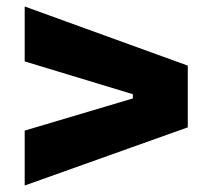

<svg xmlns="http://www.w3.org/2000/svg" viewBox="-20 -656 640 591"><path d="M56 -254 389 -353V-366L56 -467V-636L558 -454V-264L56 -85Z"/></svg>

Font: Mona Sans ExtraBold
Style: Regular
Weight: 800
Designer: Deni Anggara
Foundry: GitHub
Version: Version 2.000